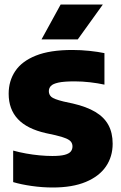

<svg xmlns="http://www.w3.org/2000/svg" viewBox="-20 -825 538 853"><path d="M214.5 8Q167.5 8 120.5 1.2Q73.5 -5.5 38.5 -16V-156Q65.5 -148.5 96 -143Q126.5 -137.5 156.2 -134.8Q186 -132 212.5 -132Q248 -132 267.5 -137.2Q287 -142.5 294.5 -152Q302 -161.5 302 -174.5Q302 -185.5 296.2 -194Q290.5 -202.5 274 -209.8Q257.5 -217 225.5 -224.5L184 -233.5Q100 -252.5 59.2 -296.2Q18.5 -340 18.5 -408.5Q18.5 -465.5 47.8 -509.2Q77 -553 139.5 -578Q202 -603 301 -603Q340 -603 377.5 -599Q415 -595 444 -589V-449Q414.5 -455.5 379.8 -459.5Q345 -463.5 311.5 -463.5Q264 -463.5 239.2 -458Q214.5 -452.5 205.8 -442.8Q197 -433 197 -420Q197 -404.5 208.2 -394.5Q219.5 -384.5 262.5 -374L304 -365Q364.5 -351 403.5 -327.8Q442.5 -304.5 461.5 -269.8Q480.5 -235 480.5 -186.5Q480.5 -129 450.5 -85.2Q420.5 -41.5 361.2 -16.8Q302 8 214.5 8ZM164.5 -650 249.5 -805H437L325.5 -650Z"/></svg>

Font: Encode Sans SC SemiCondensed ExtraBold
Style: Regular
Weight: 800
Width: 4
Designer: Multiple Designers
Foundry: Impallari Type
Version: Version 3.002